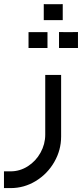

<svg xmlns="http://www.w3.org/2000/svg" viewBox="-22 -679 406 949"><path d="M30.5 250.7Q97.5 250.7 155 215.6Q212.4 180.5 246.3 121.7Q280.1 63 280.1 -4V-308.5H201.6V-13.3Q201.6 33.5 178.4 75.4Q155.3 117.3 115.8 142.6Q76.4 167.9 30.5 167.9H-2.4V250.7ZM212.7 -441.6Q212.7 -465.5 212.7 -481.2Q212.7 -496.8 212.7 -520.2Q190.7 -520.2 177.3 -520.2Q164 -520.2 148.8 -520.2Q137.3 -520.2 119 -520.2Q119 -496.8 119 -481.2Q119 -465.5 119 -441.6Q119 -441.6 136.4 -441.6Q153.9 -441.6 182.4 -441.6Q182.4 -441.6 212.7 -441.6ZM363.4 -441.6Q363.4 -465.5 363.4 -481.2Q363.4 -497.2 363.4 -520.7Q341.4 -520.2 327.8 -520.2Q314.3 -520.2 299.1 -520.2Q288.1 -520.7 269.7 -520.7Q269.7 -497.2 269.7 -481.2Q269.7 -465.5 269.7 -441.6Q269.7 -441.6 286.9 -441.6Q304.2 -441.6 332.7 -441.6Q332.7 -441.6 363.4 -441.6ZM288.1 -579.5Q288.1 -603.4 288.1 -619Q288.1 -635.1 288.1 -658.5Q266 -658.1 252.5 -658.1Q238.9 -658.1 224.2 -658.1Q212.7 -658.5 194.3 -658.5Q194.3 -635.1 194.3 -619Q194.3 -603.4 194.3 -579.5Q194.3 -579.5 211.6 -579.5Q228.8 -579.5 257.7 -579.5Q257.7 -579.5 288.1 -579.5Z"/></svg>

Font: Arad-FD-VF Thin
Style: Regular
Weight: 100
Designer: Mohammad Darvishi
Version: Version 1.010;September 21, 2024;FontCreator 15.0.0.2992 64-